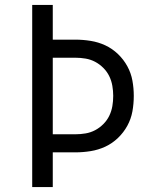

<svg xmlns="http://www.w3.org/2000/svg" viewBox="-20 -755 640 775"><path d="M110 0V-735H193V-595H284Q315 -595 346 -590Q377 -585 405 -572Q433 -559 456 -537Q479 -515 494 -487.5Q509 -460 514.5 -429.5Q520 -399 520 -368Q520 -336 514.5 -305.5Q509 -275 494 -247.5Q479 -220 456 -198Q433 -176 405 -163Q377 -150 346 -145Q315 -140 284 -140H193V0ZM284 -213Q305 -213 325.5 -216.5Q346 -220 364 -229.5Q382 -239 397 -254Q412 -269 421 -287.5Q430 -306 433.5 -326.5Q437 -347 437 -368Q437 -388 433.5 -408.5Q430 -429 421 -447.5Q412 -466 397 -481Q382 -496 364 -505.5Q346 -515 325.5 -518.5Q305 -522 284 -522H193V-213Z"/></svg>

Font: Iosevka Custom Extended
Style: Regular
Weight: 400
Width: 7
Monospace: yes
Designer: Belleve Invis
Foundry: Belleve Invis
Version: Version 11.2.4; ttfautohint (v1.8.4)